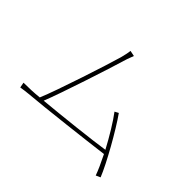

<svg xmlns="http://www.w3.org/2000/svg" viewBox="-148 -972 1252 1252"><g transform="rotate(45 478.0 -345.5)"><path d="M874 8C838 -83 727 -280 661 -373L635 -359C674 -308 726 -222 769 -141C665 -125 421 -98 258 -83C302 -191 418 -548 443 -634C454 -672 462 -686 468 -705L429 -713C427 -694 424 -680 414 -640C389 -551 272 -190 225 -80C177 -75 130 -73 82 -73L89 -36C114 -40 134 -43 158 -45C293 -56 643 -97 782 -115C809 -61 831 -12 843 22Z"/></g></svg>

Font: Kinto Sans Thin
Style: Regular
Weight: 100
Designer: Authors: Ryoko NISHIZUKA  (kana & ideographs); Paul D. Hunt (Latin, Greek & Cyrillic); Wenlong ZHANG  (bopomofo); Sandol
Foundry: Adobe Systems Incorporated, ookami Inc.
Version: Version 0.001